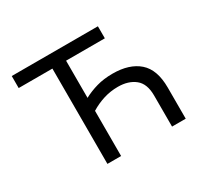

<svg xmlns="http://www.w3.org/2000/svg" viewBox="-150 -928 1184 1127"><g transform="rotate(-30 442.0 -364.0)"><path d="M566.9 -443.8Q680.2 -443.8 743.7 -388.2Q807.1 -332.5 807.1 -211.4V0H714.4V-210.9Q714.4 -290.5 670.2 -325.9Q626 -361.3 555.2 -361.3Q504.9 -361.3 458.5 -346.9Q412.1 -332.5 369.1 -306.2V0H276.4V-646H47.9V-727.5H631.8V-646H369.1V-394Q409.7 -416 458.3 -429.9Q506.8 -443.8 566.9 -443.8Z"/></g></svg>

Font: Inter-Regular
Style: Regular
Weight: 400
Designer: Rasmus Andersson
Foundry: rsms
Version: Version 4.000;git-a52131595